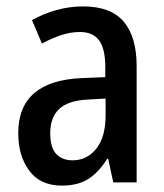

<svg xmlns="http://www.w3.org/2000/svg" viewBox="-20 -570 514 600"><path d="M240 -550Q326 -550 366.5 -502.5Q407 -455 407 -363V0H334L318 -74H315Q289 -32 256.5 -11Q224 10 173 10Q106 10 71.5 -36.5Q37 -83 37 -154Q37 -318 237 -326L309 -329V-361Q309 -418 289.5 -444Q270 -470 230 -470Q201 -470 172 -460.5Q143 -451 111 -434L80 -507Q115 -527 156 -538.5Q197 -550 240 -550ZM256 -259Q193 -256 165 -229.5Q137 -203 137 -154Q137 -109 155.5 -89Q174 -69 207 -69Q252 -69 281 -105.5Q310 -142 310 -210V-262Z"/></svg>

Font: Noto Sans Malayalam Condensed Medium
Style: Regular
Weight: 500
Width: 3
Designer: Jelle Bosma - Monotype Design Team
Foundry: Monotype Imaging Inc.
Version: Version 2.104; ttfautohint (v1.8.4.7-5d5b)